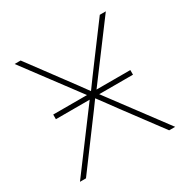

<svg xmlns="http://www.w3.org/2000/svg" viewBox="-129 -656 755 771"><g transform="rotate(-30 248.0 -270.5)"><path d="M69.3 -266.1V-287.6H426.8V-266.1ZM27.3 0 240.2 -285.2V-268.6L36.6 -541H64.5L177.2 -389.2Q196.3 -363.8 215.3 -337.9Q234.4 -312 253.4 -285.6H242.2Q261.2 -312 280.3 -337.9Q299.3 -363.8 318.4 -389.2L431.6 -541H459.5L255.9 -268.6V-285.2L468.8 0H440.9L311 -174.3Q293.5 -198.2 276.6 -221.2Q259.8 -244.1 242.2 -267.6H253.4Q236.3 -244.1 219.5 -221.2Q202.6 -198.2 184.6 -174.3L55.2 0Z"/></g></svg>

Font: Inter 17pt Thin
Style: Regular
Weight: 250
Version: Version 4.001;git-66647c0bb